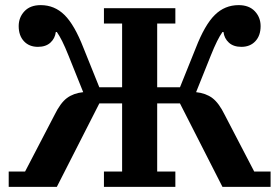

<svg xmlns="http://www.w3.org/2000/svg" viewBox="-20 -730 1091 750"><path d="M14 -60H78L193 -281Q216 -328 241.5 -347Q267 -366 305 -370L248 -512Q234 -547 223 -569Q212 -591 202 -605H198Q195 -580 177 -563.5Q159 -547 128 -547Q94 -547 73.5 -569Q53 -591 53 -628Q53 -662 75.5 -686Q98 -710 139 -710Q193 -710 232 -671.5Q271 -633 306 -543L368 -389H457V-638H386V-698H665V-638H594V-389H683L745 -543Q780 -633 819 -671.5Q858 -710 912 -710Q953 -710 975.5 -686Q998 -662 998 -628Q998 -591 977.5 -569Q957 -547 923 -547Q892 -547 874 -563.5Q856 -580 853 -605H849Q839 -591 828 -569Q817 -547 803 -512L746 -370Q784 -366 809.5 -347Q835 -328 858 -281L973 -60H1037V0H849L683 -326H594V-60H665V0H386V-60H457V-326H368L202 0H14Z"/></svg>

Font: IBM Plex Serif SmBld
Style: Regular
Weight: 600
Designer: Mike Abbink, Paul van der Laan, Pieter van Rosmalen
Foundry: Bold Monday
Version: Version 3.001